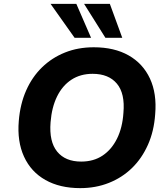

<svg xmlns="http://www.w3.org/2000/svg" viewBox="-20 -960 865 991"><path d="M394 11Q289 11 214.5 -31Q140 -73 104 -151.5Q68 -230 77 -336Q84 -423 115 -493Q146 -563 197 -612.5Q248 -662 315.5 -689Q383 -716 464 -716Q570 -716 644 -674Q718 -632 754 -554.5Q790 -477 781 -371Q775 -283 743.5 -212.5Q712 -142 661 -92.5Q610 -43 542 -16Q474 11 394 11ZM399 -126Q463 -126 509.5 -157Q556 -188 584 -244.5Q612 -301 617 -377Q626 -477 583.5 -528Q541 -579 458 -579Q395 -579 348.5 -548.5Q302 -518 274.5 -462Q247 -406 241 -329Q233 -229 275 -177.5Q317 -126 399 -126ZM524 -765 414 -940H547L611 -765ZM365 -765 241 -940H374L450 -765Z"/></svg>

Font: Nunito Sans 9pt ExtraBold
Style: Italic
Weight: 800
Italic angle: -9°
Version: Version 3.101;gftools[0.9.27]